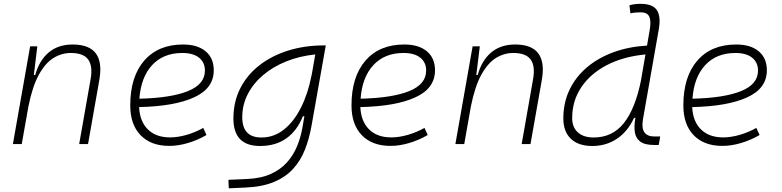

<svg xmlns="http://www.w3.org/2000/svg" viewBox="-20 -763 4142 1017"><path d="M48.3 0 139.6 -517.6H177.7L159.2 -365.7H166.5Q188 -442.9 238 -485.1Q288.1 -527.3 364.7 -527.3Q539.1 -527.3 506.3 -340.3L446.3 0H399.4L460 -344.2Q472.2 -413.1 447 -447.8Q421.9 -482.4 355 -482.4Q305.7 -482.4 262.5 -455.3Q219.2 -428.2 185.3 -366.2Q151.4 -304.2 130.4 -198.7L95.2 0Z M880.9 -35.2Q921.4 -35.2 967.5 -48.3Q1013.7 -61.5 1056.6 -85.4L1073.7 -47.9Q1027.8 -21 976.1 -5.6Q924.3 9.8 876.5 9.8Q779.3 9.8 724.6 -46.9Q669.9 -103.5 669.9 -204.6Q669.9 -356.4 743.9 -441.9Q817.9 -527.3 949.7 -527.3Q1026.4 -527.3 1069.3 -491.2Q1112.3 -455.1 1112.3 -390.6Q1112.3 -294.9 1008.1 -247.3Q903.8 -199.7 716.8 -195.8Q720.2 -120.1 763.2 -77.6Q806.2 -35.2 880.9 -35.2ZM718.3 -240.2Q886.2 -244.1 975.8 -280.5Q1065.4 -316.9 1065.4 -389.2Q1065.4 -432.6 1034.2 -457.5Q1002.9 -482.4 945.8 -482.4Q845.7 -482.4 786.1 -418.5Q726.6 -354.5 718.3 -240.2Z M1191.9 234.4 1189.9 189.5 1289.6 185.1Q1363.8 181.6 1415.5 158Q1467.3 134.3 1500.7 96.4Q1534.2 58.6 1553.2 12.2Q1572.3 -34.2 1581.1 -82.5L1592.3 -147H1584Q1554.2 -71.3 1497.3 -30.5Q1440.4 10.3 1357.4 10.3Q1216.3 10.3 1216.3 -135.3Q1216.3 -223.1 1252.4 -294.7Q1288.6 -366.2 1353.8 -417Q1418.9 -467.8 1506.3 -495.1Q1593.8 -522.5 1696.3 -522.5H1705.6L1630.4 -98.1Q1618.2 -29.3 1595.5 28.8Q1572.8 86.9 1533 130.9Q1493.2 174.8 1431.4 200.7Q1369.6 226.6 1279.8 230.5ZM1649.9 -474.6Q1567.4 -466.3 1496.8 -438Q1426.3 -409.7 1374 -365.5Q1321.8 -321.3 1292.5 -264.6Q1263.2 -208 1263.2 -142.6Q1263.2 -34.7 1364.7 -34.7Q1431.2 -34.7 1483.9 -76.7Q1536.6 -118.7 1573.7 -192.1Q1610.8 -265.6 1629.4 -359.9L1633.3 -379.4Z M2052.7 -35.2Q2093.3 -35.2 2139.4 -48.3Q2185.5 -61.5 2228.5 -85.4L2245.6 -47.9Q2199.7 -21 2147.9 -5.6Q2096.2 9.8 2048.3 9.8Q1951.2 9.8 1896.5 -46.9Q1841.8 -103.5 1841.8 -204.6Q1841.8 -356.4 1915.8 -441.9Q1989.7 -527.3 2121.6 -527.3Q2198.2 -527.3 2241.2 -491.2Q2284.2 -455.1 2284.2 -390.6Q2284.2 -294.9 2179.9 -247.3Q2075.7 -199.7 1888.7 -195.8Q1892.1 -120.1 1935.1 -77.6Q1978 -35.2 2052.7 -35.2ZM1890.1 -240.2Q2058.1 -244.1 2147.7 -280.5Q2237.3 -316.9 2237.3 -389.2Q2237.3 -432.6 2206.1 -457.5Q2174.8 -482.4 2117.7 -482.4Q2017.6 -482.4 1958 -418.5Q1898.4 -354.5 1890.1 -240.2Z M2392.1 0 2483.4 -517.6H2521.5L2502.9 -365.7H2510.3Q2531.7 -442.9 2581.8 -485.1Q2631.8 -527.3 2708.5 -527.3Q2882.8 -527.3 2850.1 -340.3L2790 0H2743.2L2803.7 -344.2Q2815.9 -413.1 2790.8 -447.8Q2765.6 -482.4 2698.7 -482.4Q2649.4 -482.4 2606.2 -455.3Q2563 -428.2 2529.1 -366.2Q2495.1 -304.2 2474.1 -198.7L2439 0Z M3117.2 10.3Q3043.9 10.3 3003.9 -27.8Q2963.9 -65.9 2963.9 -135.3Q2963.9 -219.2 2996.8 -287.8Q3029.8 -356.4 3089.8 -407Q3149.9 -457.5 3230.7 -486.8Q3311.5 -516.1 3407.2 -521.5L3421.4 -604Q3429.7 -651.9 3419.2 -674.8Q3408.7 -697.8 3372.6 -697.8Q3359.4 -697.8 3345.9 -696.5Q3332.5 -695.3 3319.3 -692.4L3314 -734.9Q3328.6 -739.3 3343.5 -741Q3358.4 -742.7 3373.5 -742.7Q3437 -742.7 3459.2 -709.5Q3481.4 -676.3 3469.7 -608.9L3385.7 -131.3Q3369.6 -40 3446.8 -40H3477.1L3469.2 4.9H3444.3Q3395 4.9 3371.1 -13.2Q3347.2 -31.2 3342.5 -63.5Q3337.9 -95.7 3345.7 -138.7H3338.4Q3305.7 -66.9 3248.3 -28.3Q3190.9 10.3 3117.2 10.3ZM3375 -335.9V-336.4L3398.9 -474.6Q3281.2 -463.4 3194.1 -418Q3106.9 -372.6 3058.8 -300.5Q3010.7 -228.5 3010.7 -137.7Q3010.7 -88.9 3040.8 -61.8Q3070.8 -34.7 3124.5 -34.7Q3223.6 -34.7 3284.2 -110.6Q3344.7 -186.5 3375 -335.9Z M3810.5 -35.2Q3851.1 -35.2 3897.2 -48.3Q3943.4 -61.5 3986.3 -85.4L4003.4 -47.9Q3957.5 -21 3905.8 -5.6Q3854 9.8 3806.2 9.8Q3709 9.8 3654.3 -46.9Q3599.6 -103.5 3599.6 -204.6Q3599.6 -356.4 3673.6 -441.9Q3747.6 -527.3 3879.4 -527.3Q3956.1 -527.3 3999 -491.2Q4042 -455.1 4042 -390.6Q4042 -294.9 3937.7 -247.3Q3833.5 -199.7 3646.5 -195.8Q3649.9 -120.1 3692.9 -77.6Q3735.8 -35.2 3810.5 -35.2ZM3647.9 -240.2Q3815.9 -244.1 3905.5 -280.5Q3995.1 -316.9 3995.1 -389.2Q3995.1 -432.6 3963.9 -457.5Q3932.6 -482.4 3875.5 -482.4Q3775.4 -482.4 3715.8 -418.5Q3656.2 -354.5 3647.9 -240.2Z"/></svg>

Font: Cascadia Code ExtraLight
Style: Italic
Weight: 200
Italic angle: -10°
Monospace: yes
Designer: Aaron Bell
Foundry: Saja Typeworks
Version: Version 2404.023; ttfautohint (v1.8.4)